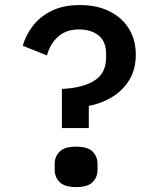

<svg xmlns="http://www.w3.org/2000/svg" viewBox="-20 -730 640 760"><path d="M331.5 -223H225V-378Q306 -381.5 353 -410.5Q400 -439.5 400 -502.5V-516.5Q400 -565.5 370.5 -589.5Q341 -613.5 292.5 -613.5Q241.5 -613.5 209.5 -584.5Q177.5 -555.5 166 -510.5L70 -549Q82 -591 110.2 -627.8Q138.5 -664.5 184.5 -687.2Q230.5 -710 296.5 -710Q363.5 -710 413 -685.5Q462.5 -661 490 -616.8Q517.5 -572.5 517.5 -514Q517.5 -454 490.8 -411.8Q464 -369.5 421.5 -344.5Q379 -319.5 331.5 -311ZM281 10.5Q235.5 10.5 216 -9.2Q196.5 -29 196.5 -57.5V-82Q196.5 -110 216 -129.8Q235.5 -149.5 281 -149.5Q327.5 -149.5 346.8 -129.8Q366 -110 366 -82V-57.5Q366 -29 346.8 -9.2Q327.5 10.5 281 10.5Z"/></svg>

Font: Lilex Medium
Style: Regular
Weight: 500
Designer: Mike Abbink, Paul van der Laan, Pieter van Rosmalen, Mikhael Khrustik
Foundry: Mikhael Khrustik
Version: Version 1.100